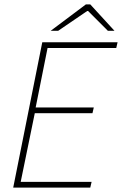

<svg xmlns="http://www.w3.org/2000/svg" viewBox="-20 -852 554 872"><path d="M40 0 172 -660H514L508 -634H196L142 -364H406L400 -338H138L74 -26H396L390 0ZM210 -712 370 -832H390L500 -712H470L380 -802H376L244 -712Z"/></svg>

Font: Source Sans 3
Style: Italic
Weight: 200
Italic angle: -11°
Designer: Paul D. Hunt
Foundry: Adobe
Version: Version 3.046;hotconv 1.0.118;makeotfexe 2.5.65603